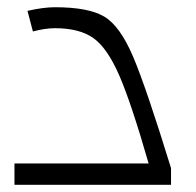

<svg xmlns="http://www.w3.org/2000/svg" viewBox="-20 -511 543 531"><path d="M20 -59H391Q343 -226 310 -302Q277 -378 238.5 -405.5Q200 -433 132 -433Q105 -433 71 -424L56 -481Q100 -491 132 -491Q225 -491 268.5 -465Q312 -439 348 -354.5Q384 -270 453 -46V0H20Z"/></svg>

Font: Changa ExtraLight
Style: Regular
Weight: 275
Designer: Eduardo Rodriguez Tunni
Foundry: Eduardo Rodriguez Tunni
Version: Version 2.002; ttfautohint (v1.5) -l 8 -r 50 -G 200 -x 14 -H